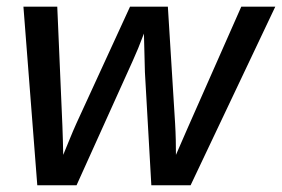

<svg xmlns="http://www.w3.org/2000/svg" viewBox="-20 -548 834 568"><path d="M373 -368.7 206.5 0H90.3L49.3 -528.3H149.4L164.6 -175.8Q165.5 -154.3 166 -133.1Q166.5 -111.8 167 -89.8Q176.8 -113.3 186.3 -136.7Q195.8 -160.2 206.1 -183.1L364.7 -528.3H476.6L498 -183.1Q499.5 -157.7 500 -134.5Q500.5 -111.3 500.5 -89.8Q505.4 -100.1 513.7 -120.1Q522 -140.1 535.2 -169.4L693.8 -528.3H794.4L543.9 0H427.7L408.7 -334.5L405.8 -448.7Q397 -425.3 388.7 -405Q380.4 -384.8 373 -368.7Z"/></svg>

Font: Arimo Medium
Style: Italic
Weight: 500
Italic angle: -12°
Designer: Steve Matteson
Foundry: Monotype Imaging Inc.
Version: Version 1.33